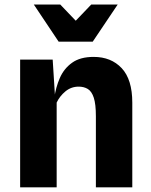

<svg xmlns="http://www.w3.org/2000/svg" viewBox="-20 -800 646 820"><path d="M66 0V-545.5H205L218 -340L212 -381.5Q218 -426.5 235.5 -466.8Q253 -507 287.8 -532Q322.5 -557 380 -557Q454.5 -557 499.8 -508.8Q545 -460.5 545 -361.5V0H389.5V-303.5Q389.5 -355.5 380.5 -382.8Q371.5 -410 355 -420Q338.5 -430 316 -430Q284 -430 259.5 -409.8Q235 -389.5 222 -362V0ZM230.5 -622 124.5 -780.5H237.5L303.5 -711.5L369.5 -780.5H482.5L376 -622Z"/></svg>

Font: Spline Sans
Style: Regular
Weight: 400
Designer: Eben Sorkin, Mirko Velimirovic
Foundry: Sorkin Type
Version: Version 1.001